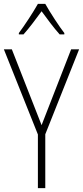

<svg xmlns="http://www.w3.org/2000/svg" viewBox="-20 -968 427 988"><path d="M213 -948H175C151 -905 105 -835 77 -798V-791H101C130 -823 167 -873 194 -910C222 -872 257 -824 287 -791H311V-798C288 -827 238 -903 213 -948ZM194 -324 41 -714H0L175 -276V0H213V-277L387 -714H346Z"/></svg>

Font: Noto Sans Myanmar UI Condensed ExtraLight
Style: Regular
Weight: 200
Width: 3
Designer: Monotype Design Team
Foundry: Monotype Imaging Inc.
Version: Version 2.103